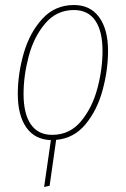

<svg xmlns="http://www.w3.org/2000/svg" viewBox="-20 -549 503 766"><path d="M204 9 178 192 156 197 183 10Q119 8 85 -40.5Q51 -89 51 -174Q51 -254 74.5 -336Q98 -418 148.5 -473.5Q199 -529 275 -529Q340 -529 375.5 -480.5Q411 -432 411 -346Q411 -270 389.5 -190Q368 -110 321.5 -53.5Q275 3 204 9ZM389 -346Q389 -425 360 -467Q331 -509 275 -509Q206 -509 160.5 -455.5Q115 -402 94.5 -324.5Q74 -247 74 -174Q74 -95 103 -53Q132 -11 188 -11Q258 -11 303 -65Q348 -119 368.5 -196Q389 -273 389 -346Z"/></svg>

Font: Fira Sans Extra Condensed Thin
Style: Italic
Weight: 250
Width: 3
Italic angle: -8°
Designer: Carrois Corporate & Edenspiekermann AG
Foundry: Carrois Corporate GbR & Edenspiekermann AG
Version: Version 4.203